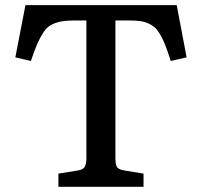

<svg xmlns="http://www.w3.org/2000/svg" viewBox="-20 -720 778 740"><path d="M205.1 0V-50.8L279.8 -63Q300.3 -65.9 306.6 -77.1Q313 -88.4 313 -112.8V-641.1H266.1Q234.9 -641.1 214.1 -637Q193.4 -632.8 176.8 -623.8Q160.2 -614.7 147.5 -595.5Q134.8 -576.2 123.8 -551.3Q112.8 -526.4 99.1 -484.9L39.1 -499L78.1 -700.2H661.1L699.2 -499L638.2 -484.9Q627 -519.5 618.7 -541.5Q610.4 -563.5 599.9 -582.5Q589.4 -601.6 579.1 -611.6Q568.8 -621.6 553.5 -628.9Q538.1 -636.2 520.3 -638.7Q502.4 -641.1 477.1 -641.1H424.8V-108.9Q424.8 -85 431.4 -75.7Q438 -66.4 459 -63L533.2 -50.8V0Z"/></svg>

Font: Literata Book Medium
Style: Regular
Weight: 500
Designer: Latin by Veronika Burian and Jose Scaglione. Greek by Irene Vlachou. Cyrillic by Vera Evstafieva
Foundry: TypeTogether
Version: Version 2.003;PS 002.003;hotconv 1.0.88;makeotf.lib2.5.64775